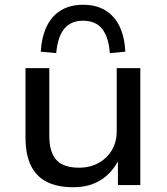

<svg xmlns="http://www.w3.org/2000/svg" viewBox="-20 -777 699 806"><path d="M287 9Q223 9 178.5 -12.5Q134 -34 110.5 -80.5Q87 -127 87 -201V-491H187V-205Q187 -160 200.5 -130.5Q214 -101 241.5 -87Q269 -73 311 -73Q358 -73 394 -93Q430 -113 450 -147.5Q470 -182 470 -225V-491H569V0H475V-109H480Q453 -54 405 -22.5Q357 9 287 9ZM216 -554 151 -560Q155 -623 176.5 -667Q198 -711 236.5 -734Q275 -757 329 -757Q383 -757 421.5 -734Q460 -711 481.5 -667Q503 -623 506 -560L441 -554Q436 -622 408.5 -656Q381 -690 329 -690Q277 -690 249.5 -656Q222 -622 216 -554Z"/></svg>

Font: Nunito Sans 10pt SemiExpanded Medium
Style: Regular
Weight: 500
Width: 6
Designer: Vernon Adams
Foundry: Vernon Adams
Version: Version 3.101;gftools[0.9.27]